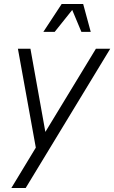

<svg xmlns="http://www.w3.org/2000/svg" viewBox="-20 -745 574 965"><path d="M37 200H109L534 -500H462L208 -82L133 -500H70L160 -3ZM198 -585H255L343 -695L389 -585H436L398 -725H290Z"/></svg>

Font: Uncut Sans Book Italic
Style: Regular
Weight: 350
Italic angle: -11°
Designer: Kasper Nordkvist
Foundry: UNCUT.wtf
Version: Version 1.304;Glyphs 3.2 (3246)